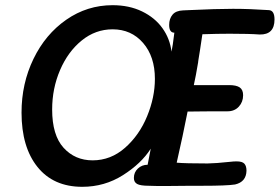

<svg xmlns="http://www.w3.org/2000/svg" viewBox="-20 -730 1078 740"><path d="M1038 -655Q1038 -596 981 -597Q942 -600 865 -600Q818 -600 760 -598L751 -538Q742 -483 744 -492Q742 -479 735 -441Q733 -433 727 -402H863Q891 -402 904 -393Q917 -384 917 -363Q917 -337 900.5 -319Q884 -301 857 -301Q762 -301 703 -300Q685 -208 661 -103Q694 -100 780 -100Q818 -101 852 -105Q857 -105 868.5 -106.5Q880 -108 892 -108Q914 -108 922 -99Q930 -90 930 -72Q929 -29 886 -19Q854 -14 761 -14H719L613 -13Q578 -13 554 -14Q521 -14 508.5 -21Q496 -28 496 -44Q496 -66 511.5 -80.5Q527 -95 549 -95L561 -157Q525 -100 454 -55Q383 -10 297 -10Q186 -10 124.5 -86.5Q63 -163 63 -296Q63 -408 109 -503Q155 -598 235.5 -654Q316 -710 414 -710Q478 -710 527.5 -686Q577 -662 606 -621.5Q635 -581 641 -531L646 -559L652 -604Q632 -604 632 -634Q632 -658 645 -673.5Q658 -689 686 -690L709 -691Q814 -696 878 -696Q941 -696 1016 -691Q1038 -690 1038 -655ZM577 -426Q577 -512 531.5 -564.5Q486 -617 414 -617Q348 -617 295 -574Q242 -531 211.5 -460Q181 -389 181 -308Q181 -209 225 -160.5Q269 -112 337 -112Q407 -112 462 -160.5Q517 -209 547 -282Q577 -355 577 -426Z"/></svg>

Font: Mali SemiBold
Style: Italic
Weight: 600
Italic angle: -10°
Version: Version 1.000; ttfautohint (v1.6)